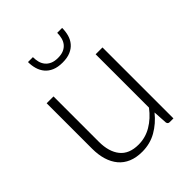

<svg xmlns="http://www.w3.org/2000/svg" viewBox="-201 -826 952 952"><g transform="rotate(-45 275.0 -350.0)"><path d="M76.5 0ZM124.5 -497.5V-179.5Q124.5 -109.5 156.5 -69.8Q188.5 -30 254 -30Q302.5 -30 344.5 -54.8Q386.5 -79.5 420 -123.5V-497.5H468V0H441.5Q429 0 427 -13L422.5 -87Q388 -44 342.8 -18Q297.5 8 242 8Q200.5 8 169.5 -5Q138.5 -18 118 -42.5Q97.5 -67 87 -101.5Q76.5 -136 76.5 -179.5V-497.5ZM275.5 -584Q242.5 -584 219.8 -593.8Q197 -603.5 182.8 -620.5Q168.5 -637.5 162 -660Q155.5 -682.5 155.5 -707.5H190Q190 -689 194.2 -672.5Q198.5 -656 208.8 -643.5Q219 -631 235.2 -623.8Q251.5 -616.5 275.5 -616.5Q299.5 -616.5 315.8 -623.8Q332 -631 342 -643.5Q352 -656 356.2 -672.5Q360.5 -689 360.5 -707.5H395Q395 -682.5 388.8 -660Q382.5 -637.5 368.2 -620.5Q354 -603.5 331.2 -593.8Q308.5 -584 275.5 -584Z"/></g></svg>

Font: Lato Light
Style: Regular
Weight: 300
Designer: Lukasz Dziedzic
Foundry: tyPoland Lukasz Dziedzic
Version: Version 2.007; 2014-02-27